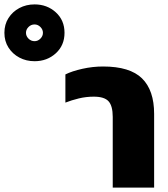

<svg xmlns="http://www.w3.org/2000/svg" viewBox="-297 -852 765 872"><path d="M-140 -574Q-178 -574 -209 -590.5Q-240 -607 -258.5 -636Q-277 -665 -277 -703Q-277 -741 -258.5 -770Q-240 -799 -209 -815.5Q-178 -832 -140 -832Q-83 -832 -43.5 -796Q-4 -760 -4 -703Q-4 -646 -43.5 -610Q-83 -574 -140 -574ZM-140 -665Q-125 -665 -113.5 -676.5Q-102 -688 -102 -703Q-102 -718 -113.5 -729.5Q-125 -741 -140 -741Q-156 -741 -167.5 -729.5Q-179 -718 -179 -703Q-179 -688 -167.5 -676.5Q-156 -665 -140 -665ZM215 0V-321Q215 -371 196 -392Q177 -413 129 -413Q94 -413 61 -405Q28 -397 0 -386V-514Q30 -529 77 -539.5Q124 -550 171 -550Q293 -550 348 -496Q403 -442 403 -335V0Z"/></svg>

Font: Kanit
Style: Bold
Weight: 700
Designer: Katatrad Team
Foundry: CadsonDemak
Version: Version 2.000; ttfautohint (v1.8.3)